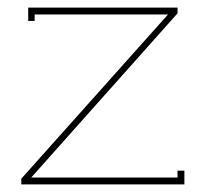

<svg xmlns="http://www.w3.org/2000/svg" viewBox="-20 -484 540 504"><path d="M446 -449V-464H54V-429H71V-446H421L36 -15V0H464V-36H446V-18H62Z"/></svg>

Font: Rawengulk
Style: Light
Weight: 300
Version: Version 0.9